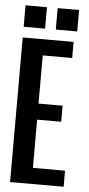

<svg xmlns="http://www.w3.org/2000/svg" viewBox="-56 -839 405 872"><g transform="rotate(5 146.5 -403.0)"><path d="M122.1 -73.2H268.6V0H24.4V-659.2H256.3V-585.9H122.1V-366.2H231.9V-293H122.1ZM122.1 -805.7V-708H24.4V-805.7ZM268.6 -805.7V-708H170.9V-805.7Z"/></g></svg>

Font: Alegre Sans
Style: Regular
Weight: 400
Width: 3
Designer: GrandChaos9000
Version: Version 1.2.6 - August 1, 2014